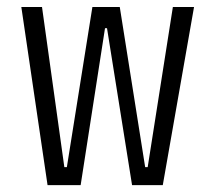

<svg xmlns="http://www.w3.org/2000/svg" viewBox="-20 -538 626 558"><path d="M363.8 0H453.1L543.9 -517.6H482.4L409.2 -52.2H401.9L328.1 -517.6H248.5L174.3 -52.2H167L102.1 -517.6H42L118.2 0H214.4L285.2 -456.1H291Z"/></svg>

Font: Cascadia Code Light
Style: Regular
Weight: 300
Monospace: yes
Designer: Aaron Bell
Foundry: Saja Typeworks
Version: Version 2404.023